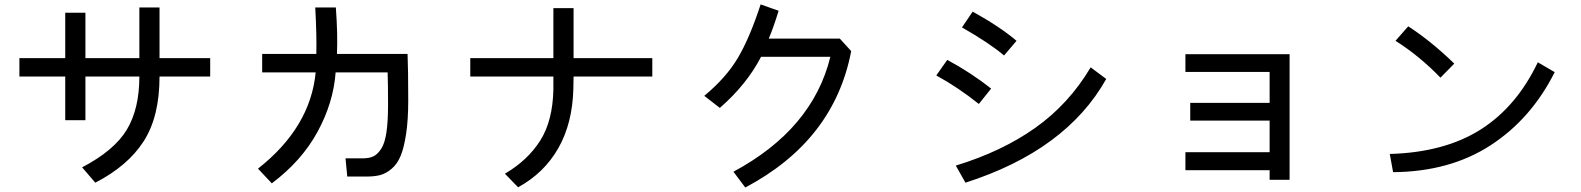

<svg xmlns="http://www.w3.org/2000/svg" viewBox="-20 -794 7040 855"><path d="M66.4 -453.1V-535.2H270.5V-737.3H360.4V-535.2H600.6V-760.7H690.4V-535.2H916V-453.1H690.4Q690.4 -274.4 619.6 -164.6Q548.8 -54.7 404.3 19.5L345.7 -48.8Q489.3 -124 544.9 -216.8Q600.6 -309.6 600.6 -453.1H360.4V-258.8H270.5V-453.1Z M1128.9 -43Q1362.3 -226.6 1385.7 -471.7H1147.5V-553.7H1388.7Q1390.6 -639.6 1383.8 -760.7H1475.6Q1484.4 -639.6 1480.5 -553.7H1794.9Q1797.9 -487.3 1797.9 -346.7Q1797.9 -260.7 1788.6 -198.7Q1779.3 -136.7 1764.2 -100.1Q1749 -63.5 1724.1 -42.5Q1699.2 -21.5 1673.8 -14.6Q1648.4 -7.8 1612.3 -7.8H1526.4L1518.6 -88.9H1595.7Q1624 -88.9 1642.6 -97.7Q1661.1 -106.4 1677.2 -130.9Q1693.4 -155.3 1700.7 -203.6Q1708 -252 1708 -327.1Q1708 -425.8 1706.1 -471.7H1474.6Q1464.8 -336.9 1394 -207Q1323.2 -77.1 1190.4 22.5Z M2074.2 -453.1V-535.2H2444.3V-757.8H2534.2V-535.2H2884.8V-453.1H2534.2L2533.2 -398.4Q2529.3 -245.1 2466.3 -134.3Q2403.3 -23.4 2287.1 40L2228.5 -20.5Q2330.1 -80.1 2385.7 -168Q2441.4 -255.9 2444.3 -395.5V-453.1Z M3116.2 -367.2Q3213.9 -448.2 3266.1 -536.6Q3318.4 -625 3367.2 -774.4L3447.3 -746.1Q3422.9 -667 3403.3 -622.1H3719.7L3770.5 -566.4Q3694.3 -168 3298.8 41L3246.1 -29.3Q3598.6 -218.8 3677.7 -541H3369.1Q3304.7 -417 3185.5 -313.5Z M4263.7 -671.9 4311.5 -742.2Q4431.6 -675.8 4506.8 -612.3L4451.2 -546.9Q4385.7 -602.5 4263.7 -671.9ZM4149.4 -458 4198.2 -527.3Q4303.7 -470.7 4393.6 -399.4L4338.9 -331.1Q4243.2 -407.2 4149.4 -458ZM4236.3 -56.6Q4441.4 -119.1 4590.8 -225.1Q4740.2 -331.1 4836.9 -494.1L4906.2 -442.4Q4727.5 -124 4279.3 19.5Z M5258.8 -36.1V-116.2H5633.8V-256.8H5280.3V-335.9H5633.8V-473.6H5258.8V-552.7H5722.7V6.8H5633.8V-36.1Z M6194.3 -612.3 6251 -676.8Q6352.5 -611.3 6456.1 -510.7L6394.5 -448.2Q6299.8 -545.9 6194.3 -612.3ZM6168.9 -108.4Q6412.1 -115.2 6572.8 -216.8Q6733.4 -318.4 6828.1 -516.6L6903.3 -472.7Q6798.8 -264.6 6617.7 -147Q6436.5 -29.3 6183.6 -27.3Z"/></svg>

Font: Gothic A1 Medium
Style: Regular
Weight: 500
Designer: HanYang I&C Co.,Ltd.
Foundry: HanYang I&C Co.,Ltd.
Version: Version 2.50